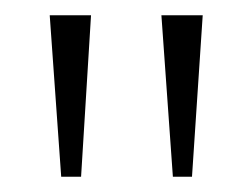

<svg xmlns="http://www.w3.org/2000/svg" viewBox="-20 -734 330 251"><path d="M60 -503H86L99 -714H45ZM206 -503H231L245 -714H191Z"/></svg>

Font: Noto Serif Myanmar SemiCondensed ExtraLight
Style: Regular
Weight: 200
Width: 4
Designer: Ben Mitchell and the Monotype Design Team
Foundry: Monotype Imaging Inc.
Version: Version 2.106